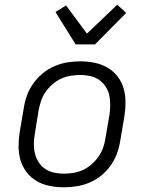

<svg xmlns="http://www.w3.org/2000/svg" viewBox="-20 -789 640 817"><path d="M252 8Q221 8 191 2Q161 -4 136 -18.5Q111 -33 93.5 -56Q76 -79 67.5 -107Q59 -135 59 -166Q59 -197 64 -228L81 -328Q85 -355 94.5 -382Q104 -409 121.5 -433.5Q139 -458 162 -477Q185 -496 212 -507.5Q239 -519 266.5 -523.5Q294 -528 321 -528Q352 -528 382 -522Q412 -516 437 -501.5Q462 -487 480 -464Q498 -441 506 -413Q514 -385 514 -354Q514 -323 509 -292L492 -192Q488 -165 478.5 -138Q469 -111 452 -86.5Q435 -62 412 -43Q389 -24 362 -12.5Q335 -1 307 3.5Q279 8 252 8ZM252 -50Q272 -50 293 -53.5Q314 -57 333.5 -66Q353 -75 370 -90Q387 -105 399.5 -123Q412 -141 419 -161Q426 -181 429 -202L446 -302Q449 -323 449 -344.5Q449 -366 444.5 -385.5Q440 -405 428.5 -422Q417 -439 400.5 -450Q384 -461 363.5 -465.5Q343 -470 322 -470Q302 -470 280.5 -466.5Q259 -463 239.5 -454Q220 -445 203 -430Q186 -415 173.5 -397Q161 -379 154.5 -359Q148 -339 144 -318L128 -218Q124 -197 124 -175.5Q124 -154 129 -134.5Q134 -115 145 -98Q156 -81 172.5 -70Q189 -59 210 -54.5Q231 -50 252 -50ZM302 -600 216 -738 261 -766 350 -646 479 -769 517 -734 384 -600Z"/></svg>

Font: Iosevka Light Extended Oblique
Style: Regular
Weight: 300
Width: 7
Italic angle: -9°
Monospace: yes
Designer: Belleve Invis
Foundry: Belleve Invis
Version: Version 32.5.0; ttfautohint (v1.8.4)